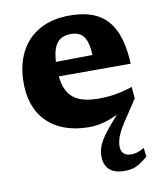

<svg xmlns="http://www.w3.org/2000/svg" viewBox="-84 -578 748 886"><g transform="rotate(-10 290.0 -135.0)"><path d="M532 -81 468.5 15Q450 42.5 440.5 63Q431 83.5 427.8 98.2Q424.5 113 424.5 124.5Q424.5 148.5 437.2 159.5Q450 170.5 471.5 170.5Q487 170.5 500.2 166.5Q513.5 162.5 533.5 151.5L538 193Q516.5 211 499.8 221.5Q483 232 466.8 236.2Q450.5 240.5 430.5 240.5Q380.5 240.5 357.2 217.8Q334 195 334 155.5Q334 133.5 341.5 112Q349 90.5 367.2 64.2Q385.5 38 417.5 2L455.5 -41L461.5 -33.5Q417.5 -9.5 379.2 1.8Q341 13 306 13Q222.5 13 162.8 -16.8Q103 -46.5 71.2 -103.2Q39.5 -160 39.5 -240.5Q39.5 -321.5 70 -382.2Q100.5 -443 159.5 -476.5Q218.5 -510 302.5 -510Q382.5 -510 433.8 -481.5Q485 -453 511.2 -393.8Q537.5 -334.5 541.5 -242H161.5L161 -309.5L420 -313L375.5 -284.5Q375.5 -339.5 366.5 -370Q357.5 -400.5 339 -412.8Q320.5 -425 292.5 -425Q263 -425 243 -412Q223 -399 212.8 -368.5Q202.5 -338 202.5 -284Q202.5 -219.5 219.5 -181.5Q236.5 -143.5 273.2 -126.2Q310 -109 368 -109Q399 -109 426.2 -112.2Q453.5 -115.5 478.5 -121.5Q503.5 -127.5 527.5 -135.5Z"/></g></svg>

Font: Newsreader 9pt
Style: Bold
Weight: 700
Designer: Hugues Gentile
Foundry: Production Type
Version: Version 1.003